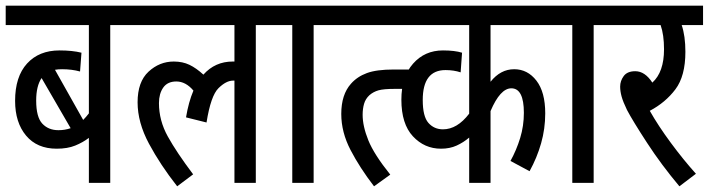

<svg xmlns="http://www.w3.org/2000/svg" viewBox="-20 -642 2488 674"><path d="M367 -554H443V-622H0V-554H292V-244Q282 -231 272 -221L173 -397Q184 -399 198 -399Q232 -399 261 -391L266 -457Q234 -465 189 -465Q117 -465 75 -419Q33 -373 33 -288Q33 -212 71.5 -166Q110 -120 179 -120Q217 -120 244 -131Q271 -142 292 -158V0H367ZM185 -185Q150 -185 128.5 -208Q107 -231 107 -289Q107 -340 126 -368L228 -192Q208 -185 185 -185Z M658 -30Q600 -107 569 -163Q538 -219 538 -280Q538 -313 553 -334.5Q568 -356 599 -356Q632 -356 659 -324Q642 -284 633 -230L705 -212Q720 -306 747 -332.5Q774 -359 798 -359Q801 -359 803 -359V0H878V-554H954V-622H431V-554H803V-426Q800 -426 797 -426Q735 -426 694 -380Q669 -403 645 -414.5Q621 -426 590 -426Q540 -426 501.5 -390.5Q463 -355 463 -283Q463 -212 503 -137.5Q543 -63 602 12Z M1157 -554V-622H942V-554H1006V0H1081V-554Z M1145 -554H1410V-622H1145ZM1293 12 1350 -29Q1293 -100 1273 -149.5Q1253 -199 1253 -239Q1253 -260 1258 -277.5Q1263 -295 1277 -308Q1291 -320 1309 -325Q1327 -330 1366 -330H1423V-398H1362Q1302 -398 1268 -385.5Q1234 -373 1212 -348Q1178 -310 1178 -242Q1178 -178 1210.5 -115.5Q1243 -53 1293 12Z M1775 -332Q1819 -332 1819 -246Q1819 -200 1806 -157.5Q1793 -115 1772 -77L1839 -41Q1865 -88 1879.5 -139Q1894 -190 1894 -244Q1894 -319 1863 -359Q1832 -399 1785 -399Q1737 -399 1702 -355V-554H1937V-622H1354V-554H1627V-243Q1585 -188 1535 -188Q1504 -188 1484 -210.5Q1464 -233 1464 -291Q1464 -396 1544 -396Q1573 -396 1597 -388L1602 -457Q1576 -465 1535 -465Q1471 -465 1430 -418.5Q1389 -372 1389 -292Q1389 -207 1429.5 -163.5Q1470 -120 1528 -120Q1559 -120 1583 -131Q1607 -142 1627 -159V0H1702V-252Q1736 -332 1775 -332Z M2140 -554V-622H1925V-554H1989V0H2064V-554Z M2365 12 2423 -32Q2379 -81 2335 -140.5Q2291 -200 2261 -253Q2316 -282 2351 -328.5Q2386 -375 2386 -460Q2386 -516 2373 -554H2448V-622H2128V-554H2299Q2311 -520 2311 -469Q2311 -389 2270 -352Q2244 -392 2210 -392Q2182 -392 2169.5 -375Q2157 -358 2157 -338Q2157 -322 2162 -303.5Q2167 -285 2181 -256Q2201 -218 2251.5 -140.5Q2302 -63 2365 12Z"/></svg>

Font: Noto Sans Devanagari Extra Condensed
Style: Regular
Weight: 400
Width: 2
Designer: Monotype Design Team
Foundry: Monotype Imaging Inc.
Version: 1.000